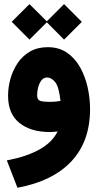

<svg xmlns="http://www.w3.org/2000/svg" viewBox="-20 -632 470 919"><path d="M36.1 -527.8 121.1 -612.3 204.1 -529.8 286.6 -612.3 371.6 -527.3 286.6 -442.4 204.1 -525.4 121.1 -442.4ZM255.9 -2.9Q235.4 0 218.8 0Q127.4 0 73 -43.5Q18.6 -86.9 18.6 -173.8Q18.6 -213.4 29.8 -254.2Q41 -294.9 64.2 -329.6Q87.4 -364.3 123.5 -385.3Q159.7 -406.2 209 -406.2Q262.2 -406.2 300.5 -379.9Q338.9 -353.5 363.3 -310.1Q387.7 -266.6 399.4 -214.4Q411.1 -162.1 411.1 -110.4Q411.1 45.4 321.3 140.6Q231.4 235.8 63.5 266.6L12.7 135.7Q104.5 118.7 167 84.5Q229.5 50.3 255.9 -2.9ZM269.5 -148.9Q262.2 -216.8 244.1 -239Q226.1 -261.2 205.1 -261.2Q189 -261.2 178.5 -247.6Q168 -233.9 162.8 -214.4Q157.7 -194.8 157.7 -176.3Q157.7 -159.7 167 -152.1Q176.3 -144.5 221.2 -144.5Q245.6 -144.5 269.5 -148.9Z"/></svg>

Font: Vazir Black FD
Style: Black-FD
Weight: 900
Designer: Saber Rastikerdar
Foundry: Saber Rastikerdar
Version: Version 30.0.0